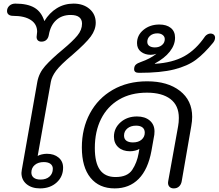

<svg xmlns="http://www.w3.org/2000/svg" viewBox="-20 -1035 1213 1065"><path d="M99 -76Q99 -81 101 -93L187 -581Q196 -630 230.5 -669Q265 -708 329 -761Q383 -806 409 -837.5Q435 -869 435 -904Q435 -927 419.5 -939.5Q404 -952 372 -952Q323 -952 291.5 -923Q260 -894 251 -842Q248 -824 237.5 -814Q227 -804 210 -804Q197 -804 190 -811Q183 -818 183 -830L186 -859Q186 -901 151 -924Q116 -947 53 -947Q37 -947 28 -954Q19 -961 19 -974Q19 -991 32 -1003Q45 -1015 65 -1015Q133 -1015 171.5 -992Q210 -969 226 -918Q254 -964 295.5 -989.5Q337 -1015 388 -1015Q442 -1015 476.5 -985.5Q511 -956 511 -909Q511 -870 483.5 -832.5Q456 -795 382 -731Q315 -675 291 -642.5Q267 -610 262 -581L189 -170Q197 -175 211.5 -178.5Q226 -182 240 -182Q280 -182 305 -161Q330 -140 330 -105Q330 -55 294 -22.5Q258 10 202 10Q156 10 127.5 -13.5Q99 -37 99 -76ZM273 -99Q273 -116 260 -126Q247 -136 223 -136Q192 -136 173 -120Q154 -104 154 -78Q154 -60 167 -49.5Q180 -39 205 -39Q236 -39 254.5 -55.5Q273 -72 273 -99Z M434 -217Q434 -323 479 -406.5Q524 -490 606 -537Q688 -584 796 -584Q910 -584 978 -531Q1046 -478 1046 -387Q1046 -364 1041 -336L988 -30Q985 -12 973.5 -1Q962 10 944 10Q929 10 920.5 1.5Q912 -7 912 -21Q912 -27 913 -30L968 -335Q972 -356 972 -381Q972 -450 925.5 -485.5Q879 -521 795 -521Q705 -521 640 -482.5Q575 -444 540.5 -375Q506 -306 506 -214Q506 -132 534.5 -92.5Q563 -53 621 -53Q687 -53 713.5 -93Q740 -133 749 -185L753 -209Q744 -203 729.5 -199.5Q715 -196 701 -196Q661 -196 636.5 -218Q612 -240 612 -277Q612 -324 648.5 -356.5Q685 -389 740 -389Q784 -389 810.5 -366.5Q837 -344 837 -306Q837 -292 836 -288L820 -198Q801 -95 749 -42.5Q697 10 616 10Q530 10 482 -49Q434 -108 434 -217ZM783 -299Q783 -318 770.5 -328Q758 -338 735 -338Q705 -338 686.5 -322.5Q668 -307 668 -283Q668 -264 681 -254.5Q694 -245 717 -245Q748 -245 765.5 -260.5Q783 -276 783 -299Z M724 -651Q724 -668 733.5 -676.5Q743 -685 761 -691Q815 -710 848 -737Q832 -731 816 -731Q784 -731 762 -748Q740 -765 740 -796Q740 -840 776 -869.5Q812 -899 864 -899Q904 -899 927.5 -880Q951 -861 951 -826Q951 -786 922 -749Q893 -712 839 -683V-681Q937 -687 1002 -723Q1067 -759 1118 -834Q1123 -840 1131 -844.5Q1139 -849 1148 -849Q1156 -849 1163 -845Q1173 -838 1173 -826Q1173 -812 1162 -798Q1113 -738 1067 -703.5Q1021 -669 946.5 -650Q872 -631 751 -631Q724 -631 724 -651ZM894 -818Q894 -832 882.5 -841Q871 -850 853 -850Q828 -850 812.5 -836.5Q797 -823 797 -803Q797 -788 808.5 -780Q820 -772 839 -772Q863 -772 878.5 -785Q894 -798 894 -818Z"/></svg>

Font: Kodchasan
Style: Italic
Weight: 400
Italic angle: -10°
Version: Version 1.000; ttfautohint (v1.6)